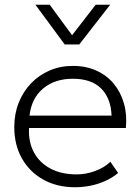

<svg xmlns="http://www.w3.org/2000/svg" viewBox="-20 -772 590 807"><path d="M295 15Q220 15 162.5 -16.8Q105 -48.5 72.5 -105.5Q40 -162.5 40 -238Q40 -293 58.5 -340Q77 -387 110.5 -421.8Q144 -456.5 188.8 -475.8Q233.5 -495 286 -495Q341.5 -495 385.2 -475.2Q429 -455.5 458.2 -420Q487.5 -384.5 501 -337Q514.5 -289.5 509 -234H102Q99 -175.5 122.5 -131.8Q146 -88 192 -63.5Q238 -39 302 -39Q340.5 -39 378.8 -52.8Q417 -66.5 444 -92L476.5 -45Q452 -24.5 421.5 -11Q391 2.5 358.8 8.8Q326.5 15 295 15ZM104 -286H449Q446 -359.5 405 -400.2Q364 -441 286 -441Q210.5 -441 161.5 -400.2Q112.5 -359.5 104 -286ZM252 -585 129 -752H189L283 -624L382 -752H443L313 -585Z"/></svg>

Font: Geologica Cursive Thin
Style: Regular
Weight: 250
Designer: Sindre Bremnes, Frode Helland
Foundry: Monokrom Skriftforlag AS
Version: Version 1.010;gftools[0.9.28]